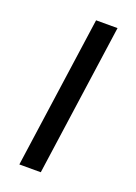

<svg xmlns="http://www.w3.org/2000/svg" viewBox="-104 -543 418 589"><g transform="rotate(20 105.0 -248.0)"><path d="M36 0 106 -496H176L106 0Z"/></g></svg>

Font: Host Grotesk Light
Style: Italic
Weight: 300
Italic angle: -8°
Designer: Doğukan Karapınar based on Poppins by Indian Type Foundry, Jonny Pinhorn
Foundry: Element Type
Version: Version 1.001; ttfautohint (v1.8.4.7-5d5b)